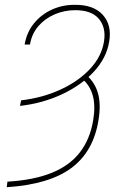

<svg xmlns="http://www.w3.org/2000/svg" viewBox="-20 -574 533 807"><path d="M64 -128.9 68.8 -152.3Q158.2 -162.6 233.9 -197.3Q309.6 -231.9 358.9 -284.9Q408.2 -337.9 417.5 -402.3Q425.8 -459 395.3 -495.1Q364.7 -531.2 296.4 -531.2Q250.5 -531.2 209.7 -513.7Q168.9 -496.1 141.1 -463.9Q113.3 -431.6 106 -386.7H83.5Q92.3 -438.5 122.8 -475.8Q153.3 -513.2 198.2 -533.7Q243.2 -554.2 295.4 -553.7Q373.5 -554.2 412.1 -511.5Q450.7 -468.8 439 -399.4Q427.7 -330.1 374.5 -272.7Q321.3 -215.3 240.2 -177.5Q159.2 -139.6 64 -128.9ZM326.7 -241.2 345.2 -256.8Q379.9 -225.6 392.3 -180.2Q404.8 -134.8 394 -69.3Q373 63 280 132.1Q187 201.2 8.3 212.9L11.2 189.5Q121.1 183.1 196.5 152.8Q272 122.6 315.2 67.1Q358.4 11.7 371.6 -68.4Q381.8 -128.9 370.1 -171.9Q358.4 -214.8 326.7 -241.2Z"/></svg>

Font: Inter 17pt Thin
Style: Italic
Weight: 250
Italic angle: -9.3988°
Version: Version 4.001;git-66647c0bb